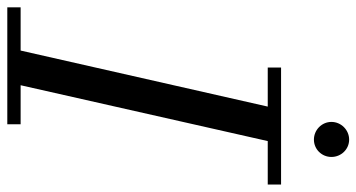

<svg xmlns="http://www.w3.org/2000/svg" viewBox="-285 -731 976 526"><g transform="rotate(90 203.0 -468.0)"><path d="M274 -888C274 -861.5 296 -840 322.5 -840C349 -840 370 -861.5 370 -888C370 -914.5 349 -936.5 322.5 -936.5C296 -936.5 274 -914.5 274 -888ZM-40 -36.5V0H280.5V-36.5H173.5L326.5 -713.5H445.5V-750H125V-713.5H232L78.5 -36.5Z"/></g></svg>

Font: Bodoni* 06pt
Style: Italic
Weight: 400
Italic angle: -13°
Version: Version 2.3